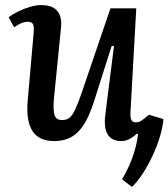

<svg xmlns="http://www.w3.org/2000/svg" viewBox="-20 -543 665 758"><path d="M14 -475Q30 -487 52.5 -498Q75 -509 99 -516Q123 -523 142 -523Q186 -523 205.5 -500.5Q225 -478 221 -435L193 -154Q189 -107 195.5 -88Q202 -69 225 -69Q242 -69 253.5 -77.5Q265 -86 276.5 -110Q288 -134 303 -178L416 -510H518L495 -99Q494 -78 499 -69Q504 -60 516 -60Q528 -60 538 -66.5Q548 -73 568 -90L625 -73Q623 -42 611.5 -4Q600 34 582.5 71.5Q565 109 544 141.5Q523 174 501 195L462 165Q477 140 490.5 109.5Q504 79 513 46.5Q522 14 525 -14L520 -15Q506 -2 490.5 6Q475 14 459 14Q422 14 405.5 -12Q389 -38 396 -92L430 -361L421 -362L350 -139Q332 -83 310 -49.5Q288 -16 260 -1Q232 14 194 14Q135 14 109 -24.5Q83 -63 89 -141L113 -415Q115 -439 110 -448Q105 -457 90 -457Q77 -457 63 -451Q49 -445 36 -435Z"/></svg>

Font: Literata 18pt Medium
Style: Italic
Weight: 500
Italic angle: -2°
Designer: Latin by Veronika Burian and Jose Scaglione. Greek by Irene Vlachou. Cyrillic by Vera Evstafieva
Foundry: TypeTogether
Version: Version 3.103;gftools[0.9.29]